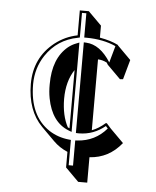

<svg xmlns="http://www.w3.org/2000/svg" viewBox="-52 -701 661 816"><g transform="rotate(5 278.0 -292.5)"><path d="M255.4 -656.2H293.9L350.6 -599.6V-548.3Q397.9 -540 428.7 -524.4L430.7 -521.5L487.3 -464.8L463.9 -380.9L450.7 -379.9L394 -436.5Q391.1 -441.4 388.7 -445.3Q369.6 -455.1 350.6 -455.6V-153.3Q379.4 -164.1 407.2 -188.5H411.6L430.7 -167L487.3 -110.4Q433.1 -43 350.6 -38.1V70.3H312L255.4 13.7V-52.7Q220.7 -67.4 195.3 -92.8L139.2 -148.9Q75.7 -213.4 75.2 -327.1Q75.2 -439 159.7 -505.9Q203.1 -539.6 255.4 -549.8ZM248 -156.7Q252.4 -154.8 255.4 -153.3V-401.9Q221.7 -351.1 221.7 -275.9Q222.2 -204.6 248 -156.7ZM265.6 -138.7 252 -144Q179.2 -172.9 160.2 -272.9Q154.8 -301.3 155.3 -332.5Q155.3 -443.4 218.8 -495.6Q234.9 -508.3 252 -514.6L265.6 -520ZM265.6 -646.5V-541.5L257.3 -539.6Q170.9 -523.4 121.6 -450.2Q85.4 -395.5 85 -327.1Q85 -192.4 171.9 -134.8Q209.5 -110.4 256.3 -105.5L265.6 -104.5V3.4H284.2V-104L293.5 -104.5Q368.7 -109.4 417.5 -166.5L408.7 -176.3Q359.4 -135.7 297.9 -135.3H293.9L284.2 -135.7V-522.5L294.4 -522Q354 -519 399.4 -446.8L419.4 -518.1Q365.7 -542.5 293.9 -543H284.2V-646.5Z"/></g></svg>

Font: Linux Biolinum Shadow O
Style: Regular
Weight: 400
Designer: Philipp H. Poll
Foundry: Philipp H. Poll
Version: Version 1.0.4